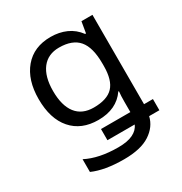

<svg xmlns="http://www.w3.org/2000/svg" viewBox="-178 -665 979 1032"><g transform="rotate(-30 312.0 -149.0)"><path d="M281.2 -533.2Q334 -533.2 377.4 -513.9Q420.9 -494.6 450.7 -454.1H456.1L467.8 -523.4H536.1V31.2H591.3V100.6H527.8Q514.2 159.7 457.3 197Q400.4 234.4 295.4 234.4Q177.2 234.4 102.1 201.2V122.1Q181.2 163.1 301.3 163.1Q358.4 163.1 392.1 146.7Q425.8 130.4 438 100.6H269V31.2H451.2V-32.2Q451.2 -48.3 451.9 -67.1Q452.6 -85.9 454.1 -96.7H450.2Q395.5 -17.6 282.2 -17.6Q177.2 -17.6 118.2 -85.4Q59.1 -153.3 59.1 -275.4Q59.1 -393.6 117.9 -463.4Q176.8 -533.2 281.2 -533.2ZM292 -460.9Q223.1 -460.9 185.5 -412.4Q147.9 -363.8 147.9 -274.4Q147.9 -183.6 185.1 -135.7Q222.2 -87.9 293.9 -87.9Q377 -87.9 414.3 -127.2Q451.7 -166.5 451.7 -254.9V-270.5Q451.7 -370.1 413.1 -415.5Q374.5 -460.9 292 -460.9Z"/></g></svg>

Font: Lunasima
Style: Regular
Weight: 400
Designer: The DocRepair Project, Monotype Design Team
Foundry: Google
Version: Version 2.009